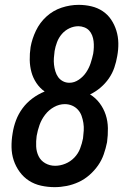

<svg xmlns="http://www.w3.org/2000/svg" viewBox="-20 -763 540 791"><path d="M205 8Q177 8 149.5 2Q122 -4 99.5 -18.5Q77 -33 61 -55Q45 -77 36.5 -102.5Q28 -128 27.5 -156.5Q27 -185 32 -214Q36 -241 46 -267.5Q56 -294 73 -317Q90 -340 113.5 -357.5Q137 -375 164 -386Q144 -400 130 -421Q116 -442 109.5 -466Q103 -490 102.5 -516Q102 -542 106 -569Q112 -603 128 -636.5Q144 -670 171.5 -695Q199 -720 234 -731.5Q269 -743 304 -743Q304 -743 304 -743Q304 -743 304 -743Q331 -743 356.5 -737Q382 -731 403 -717Q424 -703 438 -682Q452 -661 459.5 -636.5Q467 -612 467.5 -585.5Q468 -559 463 -532Q459 -508 451 -484.5Q443 -461 428.5 -440Q414 -419 394 -402Q374 -385 351 -374Q374 -360 390.5 -338Q407 -316 415.5 -290Q424 -264 424.5 -235Q425 -206 421 -177Q416 -152 407.5 -127.5Q399 -103 384 -81.5Q369 -60 348.5 -42Q328 -24 304 -13Q280 -2 255 3Q230 8 205 8ZM266 -422Q286 -422 304.5 -434.5Q323 -447 335 -465Q347 -483 353.5 -503Q360 -523 364 -542Q366 -555 366.5 -568Q367 -581 365.5 -593.5Q364 -606 359.5 -617.5Q355 -629 347 -637.5Q339 -646 327 -650.5Q315 -655 303 -655Q284 -655 266 -646.5Q248 -638 235 -623Q222 -608 215 -589.5Q208 -571 205 -553Q203 -539 202 -524.5Q201 -510 202.5 -496.5Q204 -483 208 -469.5Q212 -456 219.5 -445.5Q227 -435 239 -428.5Q251 -422 266 -422ZM207 -80Q228 -80 249 -88.5Q270 -97 286 -113.5Q302 -130 310 -151Q318 -172 322 -193Q324 -209 325 -225Q326 -241 323.5 -256.5Q321 -272 316 -286Q311 -300 301 -311Q291 -322 277 -328Q263 -334 247 -334Q247 -334 247 -334Q247 -334 247 -334Q224 -334 202.5 -322Q181 -310 166 -290.5Q151 -271 143 -248.5Q135 -226 131 -203Q128 -181 129 -159.5Q130 -138 139 -119.5Q148 -101 166.5 -90.5Q185 -80 207 -80Z"/></svg>

Font: Iosevka SS04 Semibold Oblique
Style: Regular
Weight: 600
Italic angle: -9°
Monospace: yes
Designer: Belleve Invis
Foundry: Belleve Invis
Version: Version 19.0.0; ttfautohint (v1.8.4)